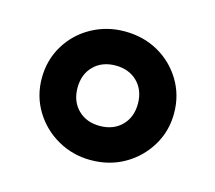

<svg xmlns="http://www.w3.org/2000/svg" viewBox="-60 -781 524 467"><g transform="rotate(15 202.5 -548.0)"><path d="M202 -386Q157 -386 119 -407.5Q81 -429 58.5 -466Q36 -503 36 -548Q36 -594 58.5 -631Q81 -668 119 -689Q157 -710 202 -710Q249 -710 286.5 -689Q324 -668 346.5 -631Q369 -594 369 -548Q369 -503 346.5 -466Q324 -429 286.5 -407.5Q249 -386 202 -386ZM202 -472Q236 -472 257 -493Q278 -514 278 -548Q278 -582 257 -603Q236 -624 202 -624Q168 -624 147 -603Q126 -582 126 -548Q126 -514 147 -493Q168 -472 202 -472Z"/></g></svg>

Font: Rubik SemiBold
Style: Regular
Weight: 600
Designer: Hubert and Fischer
Foundry: Hubert and Fischer
Version: Version 2.300;gftools[0.9.30]